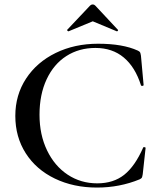

<svg xmlns="http://www.w3.org/2000/svg" viewBox="-20 -833 723 865"><path d="M601 -605Q609 -601 611 -597.5Q613 -594 615 -582L627 -450Q627 -447 622 -446Q617 -445 615 -449Q589 -531 537.5 -574Q486 -617 410 -617Q336 -617 279 -580.5Q222 -544 190 -475.5Q158 -407 158 -316Q158 -226 192 -155.5Q226 -85 285 -46Q344 -7 418 -7Q491 -7 539.5 -45.5Q588 -84 625 -168Q626 -171 631 -170Q636 -169 636 -167L623 -48Q621 -36 619 -32.5Q617 -29 609 -25Q519 12 417 12Q311 12 227 -28.5Q143 -69 96 -142.5Q49 -216 49 -311Q49 -405 97.5 -479Q146 -553 231 -594.5Q316 -636 422 -636Q533 -636 601 -605ZM398 -813Q404 -813 409 -808L511 -699Q512 -699 512 -697Q512 -695 509.5 -693Q507 -691 506 -692L398 -737L289 -692Q287 -691 284 -694.5Q281 -698 283 -699L386 -808Q391 -813 398 -813Z"/></svg>

Font: Cormorant Infant SemiBold
Style: Regular
Weight: 600
Designer: Christian Thalmann (Catharsis Fonts)
Foundry: Catharsis Fonts
Version: Version 4.000